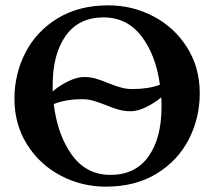

<svg xmlns="http://www.w3.org/2000/svg" viewBox="-20 -684 801 718"><path d="M727 -335Q727 -243 686 -163Q645 -83 565.5 -34.5Q486 14 376 14Q285 14 206.5 -27.5Q128 -69 81 -144Q34 -219 34 -315Q34 -407 75 -487Q116 -567 195.5 -615.5Q275 -664 385 -664Q476 -664 554.5 -622.5Q633 -581 680 -506Q727 -431 727 -335ZM177 -366V-342Q202 -364 235 -380Q268 -396 293 -396Q318 -396 338.5 -390Q359 -384 388 -372Q413 -362 433 -356.5Q453 -351 475 -351Q535 -351 578 -367Q563 -478 509 -548.5Q455 -619 367 -619Q275 -619 226 -550.5Q177 -482 177 -366ZM584 -284Q584 -308 583 -320Q558 -299 526.5 -283.5Q495 -268 469 -268Q445 -268 423.5 -274Q402 -280 376 -291Q347 -302 328.5 -307.5Q310 -313 287 -313Q226 -313 181 -295Q195 -179 249 -104.5Q303 -30 393 -30Q486 -30 535 -98.5Q584 -167 584 -284Z"/></svg>

Font: EB Garamond SemiBold
Style: Regular
Weight: 600
Designer: Georg Duffner and Octavio Pardo
Foundry: Georg Duffner
Version: Version 1.000